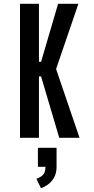

<svg xmlns="http://www.w3.org/2000/svg" viewBox="-20 -720 490 1003"><path d="M84.5 0V-700H183.5V-397H194.5L283.5 -700H389.5L273 -359.5L395.5 0H289.5L194.5 -321H183.5V0ZM178 151.5V52H275.5V151.5Q275.5 187 261 210.2Q246.5 233.5 227.2 246.2Q208 259 194 263L170 213.5Q185 210 201.2 196.8Q217.5 183.5 217.5 151.5Z"/></svg>

Font: Trispace Condensed
Style: Regular
Weight: 400
Width: 3
Designer: Tyler Finck
Foundry: Etcetera Type Company
Version: Version 1.210; ttfautohint (v1.8.3)